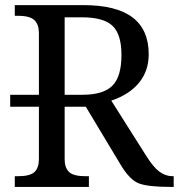

<svg xmlns="http://www.w3.org/2000/svg" viewBox="-20 -734 702 754"><path d="M554.2 -122.1Q582 -77.6 606 -59.8Q629.9 -42 658.2 -42H662.1V0H647.9Q561.5 0 525.1 -13.9Q488.8 -27.8 452.1 -89.8L316.9 -314.9H233.9V-108.9Q233.9 -75.2 251.2 -58.6Q268.6 -42 315.9 -42H329.1V0H38.1V-42H50.8Q98.1 -42 115.5 -58.6Q132.8 -75.2 132.8 -108.9V-314.9H20V-361.8H132.8V-604Q132.8 -637.2 115.5 -654.5Q98.1 -671.9 50.8 -671.9H38.1V-713.9H307.1Q436.5 -713.9 500.2 -665.8Q564 -617.7 564 -521Q564 -455.1 525.6 -408.7Q487.3 -362.3 417 -338.9ZM233.9 -361.8H304.2Q385.7 -361.8 421.4 -397.5Q457 -433.1 457 -518.1Q457 -599.1 421.9 -632.6Q386.7 -666 301.8 -666H233.9Z"/></svg>

Font: Droid Serif
Style: Regular
Weight: 400
Designer: Monotype Design team
Foundry: Monotype Imaging Inc.
Version: Version 1.03